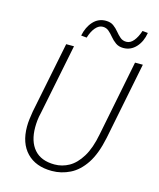

<svg xmlns="http://www.w3.org/2000/svg" viewBox="-124 -922 848 1021"><g transform="rotate(15 300.0 -411.0)"><path d="M259 12Q170 12 120.5 -39.5Q71 -91 71 -182Q71 -203 73.5 -222.5Q76 -242 80 -267L159 -659H202L124 -272Q118 -248 116 -228Q114 -208 114 -190Q114 -112 152 -68.5Q190 -25 264 -25Q306 -25 343.5 -46Q381 -67 410.5 -115Q440 -163 455 -242L538 -659H581L496 -234Q477 -142 441.5 -88.5Q406 -35 358.5 -11.5Q311 12 259 12ZM457 -718Q432 -718 414.5 -730.5Q397 -743 384 -759Q371 -775 357 -787Q343 -799 324 -799Q302 -799 284 -778Q266 -757 255 -721L224 -724Q234 -773 262 -803.5Q290 -834 331 -834Q357 -834 373.5 -822Q390 -810 403 -794Q416 -778 430 -766Q444 -754 464 -754Q486 -754 503.5 -775Q521 -796 533 -832L563 -829Q555 -780 526.5 -749Q498 -718 457 -718Z"/></g></svg>

Font: Source Code Pro ExtraLight Light
Style: Italic
Weight: 300
Italic angle: -11°
Monospace: yes
Version: Version 1.016;hotconv 1.0.116;makeotfexe 2.5.65601